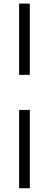

<svg xmlns="http://www.w3.org/2000/svg" viewBox="-20 -758 265 1040"><path d="M141.5 -352.5H83.5V-738.5H141.5ZM83.5 261.5V-162.5H141.5V261.5Z"/></svg>

Font: Newsreader 24pt
Style: Bold
Weight: 700
Designer: Hugues Gentile
Foundry: Production Type
Version: Version 1.003